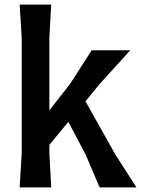

<svg xmlns="http://www.w3.org/2000/svg" viewBox="-20 -820 619 840"><path d="M577 0H416L354 -145L279 -287L196 -186V-150L204 0H66L75 -150V-655L66 -800H204L196 -655V-337L288 -455L381 -600H550L418 -455L354 -377L484 -145Z"/></svg>

Font: Farro Medium
Style: Regular
Weight: 500
Designer: Aceler Chua
Foundry: Grayscale Limited
Version: Version 1.101